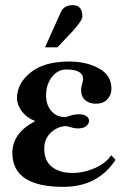

<svg xmlns="http://www.w3.org/2000/svg" viewBox="-20 -712 484 746"><path d="M155 -528 216 -664Q228 -692 263 -692Q300 -692 300 -648Q300 -633 266 -595L203 -528ZM412 -109 429 -91Q360 14 226 14Q28 14 28 -118Q28 -195 116 -241V-242Q84 -254 65 -279.5Q46 -305 46 -330Q46 -388 99 -430.5Q152 -473 249 -473Q315 -473 364 -446.5Q413 -420 413 -367Q413 -343 397 -326Q381 -309 352 -309Q328 -309 311.5 -322.5Q295 -336 295 -363Q295 -371 299 -385.5Q303 -400 303 -405Q303 -442 238 -442Q204 -442 181.5 -412.5Q159 -383 159 -342Q159 -304 179.5 -280.5Q200 -257 233 -257Q236 -257 253 -262.5Q270 -268 287 -268Q306 -268 316 -260.5Q326 -253 326 -243Q326 -231 315 -222Q304 -213 282 -213Q269 -213 238 -222Q206 -222 179 -198Q152 -174 152 -135Q152 -87 182 -63.5Q212 -40 261 -40Q306 -40 349 -59Q392 -78 412 -109Z"/></svg>

Font: STIX MathJax Alphabets
Style: Bold
Weight: 700
Designer: MicroPress Inc., with final additions and corrections provided by Coen Hoffman, Elsevier (retired)
Version: Version 1.1.1